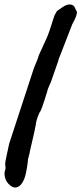

<svg xmlns="http://www.w3.org/2000/svg" viewBox="-31 -649 364 858"><path d="M-6 103 -8 83Q-8 74 10 -7L121 -346Q139 -387 142 -401Q171 -464 172.5 -468Q174 -472 176 -475Q187 -498 212 -579Q213 -580 217.5 -589Q222 -598 224 -600L247 -616Q265 -629 279.5 -629Q294 -629 301 -620L313 -595Q313 -578 292 -541Q243 -416 241 -409.5Q239 -403 232 -387Q231 -380 220 -350L197 -284Q180 -247 180 -240Q153 -151 146 -147Q146 -146 142 -138Q130 -108 129 -92Q127 -76 103 25Q103 31 94 63Q94 72 89.5 100.5Q85 129 79 146Q63 189 36 189Q22 189 5.5 171Q-11 153 -11 123Z"/></svg>

Font: Caveat Brush
Style: Regular
Weight: 400
Designer: Pablo Impallari
Foundry: Creative Lab NY
Version: Version 1.096; ttfautohint (v1.3)